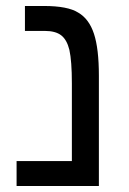

<svg xmlns="http://www.w3.org/2000/svg" viewBox="-20 -619 429 639"><path d="M309.1 -367.2V0H35.2V-83H219.2V-341.8Q219.2 -416 210.9 -453.1Q202.6 -486.8 183.6 -501.5Q164.6 -516.1 128.9 -516.1H63V-599.1H126Q205.6 -599.1 240.2 -577.1Q276.4 -556.2 292.7 -506.6Q309.1 -457 309.1 -367.2Z"/></svg>

Font: Libra Sans Modern
Style: Regular
Weight: 400
Foundry: Stefan Peev, Context Ltd
Version: Version 1.000